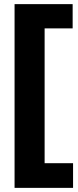

<svg xmlns="http://www.w3.org/2000/svg" viewBox="-20 -700 372 920"><path d="M49.8 200.2V-680.2H328.1V-564H193.8V82H330.1V200.2Z"/></svg>

Font: Apfel Grotezk
Style: Bold
Weight: 700
Designer: Luigi Gorlero
Foundry: Collletttivo
Version: Version 2.000;FEAKit 1.0